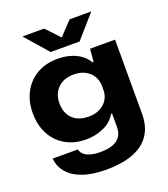

<svg xmlns="http://www.w3.org/2000/svg" viewBox="-162 -857 1004 1148"><g transform="rotate(-20 339.5 -283.0)"><path d="M316 177Q229 177 168.5 156Q108 135 74.5 96Q41 57 36 5H196Q201 25 216.5 38.5Q232 52 258 59Q284 66 318 66Q362 66 394 55.5Q426 45 444 21Q462 -3 462 -42V-127H455Q431 -82 378.5 -58Q326 -34 265 -34Q208 -34 162.5 -52.5Q117 -71 84.5 -105Q52 -139 34.5 -185.5Q17 -232 17 -290Q17 -367 49 -425Q81 -483 137 -514.5Q193 -546 268 -546Q333 -546 383 -521.5Q433 -497 456 -455H464L471 -536H630V-63Q630 14 595.5 67.5Q561 121 491 149Q421 177 316 177ZM324 -157Q366 -157 397 -172.5Q428 -188 445 -215.5Q462 -243 462 -278V-301Q462 -337 445 -365Q428 -393 397.5 -409Q367 -425 325 -425Q283 -425 252 -408.5Q221 -392 204 -362Q187 -332 187 -291Q187 -249 204 -219Q221 -189 252 -173Q283 -157 324 -157ZM243 -598 116 -743H254L335 -657L416 -743H554L427 -598Z"/></g></svg>

Font: Mona Sans Expanded
Style: Bold
Weight: 700
Width: 7
Designer: Deni Anggara
Foundry: GitHub
Version: Version 2.000